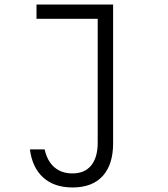

<svg xmlns="http://www.w3.org/2000/svg" viewBox="-20 -613 740 847"><path d="M141 -593H479V19Q479 113 433 163.5Q387 214 300 214Q219 214 170.5 170Q122 126 112 46H177Q188 97 219.5 124.5Q251 152 300 152Q354 152 382.5 116.5Q411 81 411 17V-530H141Z"/></svg>

Font: Martian Mono SemiExpanded ExtraLight
Style: Regular
Weight: 250
Monospace: yes
Version: Version 0.930